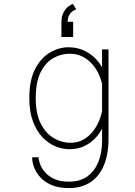

<svg xmlns="http://www.w3.org/2000/svg" viewBox="-20 -753 690 983"><path d="M332.5 210Q282 210 246.2 195.2Q210.5 180.5 188 156.5Q165.5 132.5 155 105Q144.5 77.5 144.5 52H177.5Q177.5 66 185 86.8Q192.5 107.5 210 128.2Q227.5 149 257.5 163Q287.5 177 332.5 177Q392.5 177 430 148Q467.5 119 485 72.2Q502.5 25.5 502.5 -28V-388V-500H535.5V-40Q535.5 5 527.2 43.5Q519 82 502.8 112.8Q486.5 143.5 462.2 165.2Q438 187 405.5 198.5Q373 210 332.5 210ZM335 11Q299 11 262.8 -4.2Q226.5 -19.5 196.5 -51.2Q166.5 -83 148.2 -132.8Q130 -182.5 130 -251Q130 -342.5 160 -400Q190 -457.5 236 -484.2Q282 -511 330 -511Q375 -511 411.5 -493.8Q448 -476.5 474 -447.8Q500 -419 514 -383.8Q528 -348.5 528 -312L506 -307Q501 -338 487.8 -368.5Q474.5 -399 453 -423.8Q431.5 -448.5 402.5 -463.2Q373.5 -478 337 -478Q292.5 -478 252.8 -455.5Q213 -433 188 -383.2Q163 -333.5 163 -251Q163 -170 189 -119.5Q215 -69 255.8 -45.5Q296.5 -22 341 -22Q377.5 -22 406.2 -38Q435 -54 455.8 -80.5Q476.5 -107 489.2 -139.5Q502 -172 506 -205L528 -199Q528 -161 515 -123.5Q502 -86 477 -55.8Q452 -25.5 416.2 -7.2Q380.5 11 335 11ZM353 -733 370.5 -705.5Q362.5 -703 352 -695.8Q341.5 -688.5 334 -675Q326.5 -661.5 326.5 -639L294.5 -641.5Q294.5 -662 300.2 -677.5Q306 -693 314.8 -704.2Q323.5 -715.5 333.8 -722.8Q344 -730 353 -733ZM354.5 -641.5V-563.5H294.5V-641.5Z"/></svg>

Font: Trispace Thin Thin
Style: Regular
Weight: 250
Version: Version 1.210